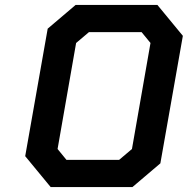

<svg xmlns="http://www.w3.org/2000/svg" viewBox="-20 -757 760 777"><path d="M185 0 82 -125 173 -641 286 -737H617L720 -612L629 -96L516 0ZM249 -110H462L514 -154L589 -583L553 -627H340L288 -583L213 -154Z"/></svg>

Font: Tomorrow Medium
Style: Italic
Weight: 500
Italic angle: -10°
Designer: Tony de Marco, Monica Rizzolli
Foundry: Just in Type
Version: Version 2.002